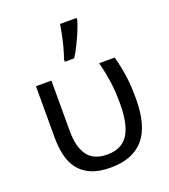

<svg xmlns="http://www.w3.org/2000/svg" viewBox="-147 -911 906 1027"><g transform="rotate(-20 306.5 -397.5)"><path d="M79 -536H167V-246Q167 -159 201.5 -110.5Q236 -62 314 -62Q395 -62 432.5 -118.5Q470 -175 470 -296Q470 -366 462 -421Q454 -476 439 -536H527Q543 -477 551 -421.5Q559 -366 559 -292Q559 -136 496 -63Q433 10 307 10Q240 10 196 -9.5Q152 -29 126 -63Q100 -97 89.5 -143.5Q79 -190 79 -243ZM269 -606V-620Q278 -644 287 -677Q296 -710 303 -744Q310 -778 314 -805H408V-794Q402 -772 388.5 -738.5Q375 -705 357.5 -669.5Q340 -634 322 -606Z"/></g></svg>

Font: BC Sans
Style: Regular
Weight: 400
Designer: Monotype Design Team
Province of B.C.
Foundry: Monotype Imaging Inc.
Version: Version 2.000;GOOG;noto-source:20170915:90ef993387c0